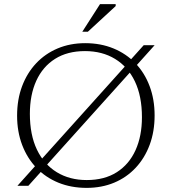

<svg xmlns="http://www.w3.org/2000/svg" viewBox="-20 -902 834 932"><path d="M176 -123 595 -589 607 -604 677.5 -682.5H730.5L634.5 -575.5L619 -559.5L200 -93.5L188 -78.5L117.5 0H64.5L160.5 -107ZM393.5 -692.5Q468.5 -692.5 530.5 -667Q592.5 -641.5 637.2 -595Q682 -548.5 706.2 -484Q730.5 -419.5 730.5 -341.5Q730.5 -263.5 706.5 -199Q682.5 -134.5 638.5 -87.5Q594.5 -40.5 534 -15.2Q473.5 10 400.5 10Q325.5 10 263.5 -15.2Q201.5 -40.5 156.8 -87.2Q112 -134 87.5 -198.5Q63 -263 63 -340.5Q63 -419 87.2 -483.5Q111.5 -548 155.5 -594.8Q199.5 -641.5 260 -667Q320.5 -692.5 393.5 -692.5ZM401 -28Q487 -28 546.8 -66Q606.5 -104 637.8 -172.8Q669 -241.5 669 -333Q669 -435 634.8 -506.8Q600.5 -578.5 538.2 -616.2Q476 -654 392.5 -654Q307 -654 247.2 -616.2Q187.5 -578.5 156.2 -510Q125 -441.5 125 -349.5Q125 -247.5 159.2 -175.8Q193.5 -104 255.8 -66Q318 -28 401 -28ZM379.5 -748 465.5 -882H541.5V-872.5L406.5 -748Z"/></svg>

Font: Newsreader Light
Style: Regular
Weight: 300
Designer: Hugues Gentile
Foundry: Production Type
Version: Version 1.003